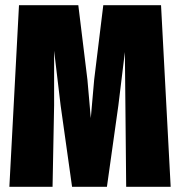

<svg xmlns="http://www.w3.org/2000/svg" viewBox="-20 -718 690 738"><path d="M16 0 53 -698H281L316 -412L329 -264L342 -412L377 -698H599L636 0H465L462 -313L460 -518L435 -313L391 0H257L213 -313L188 -523V-313L182 0Z"/></svg>

Font: Azeret Mono ExtraBold
Style: Regular
Weight: 800
Designer: Martin Vácha
Foundry: Displaay
Version: Version 1.002